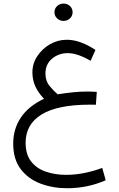

<svg xmlns="http://www.w3.org/2000/svg" viewBox="-20 -692 651 1050"><path d="M277.8 -625Q277.8 -645 292.2 -658.7Q306.6 -672.4 327.6 -672.4Q348.6 -672.4 362.8 -658.7Q377 -645 377 -625Q377 -605.5 362.8 -591.6Q348.6 -577.6 327.6 -577.6Q306.6 -577.6 292.2 -591.6Q277.8 -605.5 277.8 -625ZM509.3 -189.5 504.4 -119.1Q491.7 -119.6 484.9 -119.6Q478 -119.6 471.2 -119.6Q295.4 -119.6 207.8 -66.2Q120.1 -12.7 120.1 88.9Q120.1 153.3 150.9 191.9Q181.6 230.5 232.2 247.3Q282.7 264.2 341.3 264.2Q393.6 264.2 445.6 253.2Q497.6 242.2 539.1 226.1L558.1 293.9Q458 337.4 347.2 337.4Q269.5 337.4 202.1 312.3Q134.8 287.1 93.5 233.2Q52.2 179.2 52.2 92.8Q52.2 14.2 93.5 -48.3Q134.8 -110.8 220.7 -151.9Q189.9 -183.6 173.6 -218.8Q157.2 -253.9 157.2 -296.4Q157.2 -344.2 183.8 -384.8Q210.4 -425.3 253.4 -450Q296.4 -474.6 345.2 -474.6Q418 -474.6 502 -418.9L475.6 -359.4Q441.4 -379.4 409.9 -390.4Q378.4 -401.4 350.1 -401.4Q300.8 -401.4 264.6 -371.1Q228.5 -340.8 228.5 -289.6Q228.5 -249 251.5 -221.4Q274.4 -193.8 295.4 -176.3Q345.7 -184.1 382.8 -187.7Q419.9 -191.4 458.5 -191.4Q472.7 -191.4 482.4 -190.9Q492.2 -190.4 509.3 -189.5Z"/></svg>

Font: Vazirmatn RD UI Light
Style: Regular
Weight: 300
Designer: Saber Rastikerdar
Foundry: Saber Rastikerdar
Version: Version 33.003